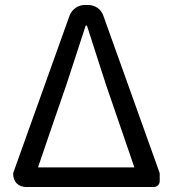

<svg xmlns="http://www.w3.org/2000/svg" viewBox="-20 -753 696 773"><path d="M502 -394 396 -690C387 -716 363 -733 335 -733H322C294 -733 270 -716 260 -690L33 -56V-53C33 -21 54 0 86 0H328H598C613 0 623 -10 623 -25V-56ZM190 -246 248 -414 325 -650H330L406 -414L521 -79H327H133Z"/></svg>

Font: GenSenRounded2 TW R
Style: Regular
Weight: 400
Version: Version 2.100;PS 2.1;hotconv 16.6.51;makeotf.lib2.5.65220 DE